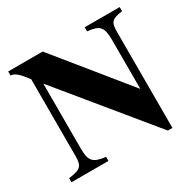

<svg xmlns="http://www.w3.org/2000/svg" viewBox="-152 -837 1027 1017"><g transform="rotate(-30 361.0 -329.0)"><path d="M701 -676H487V-651C561 -644 579 -625 579 -545V-246L230 -676H19V-651C39 -651 62 -637 104 -579V-109C104 -48 89 -34 16 -25V0H242V-25C165 -34 148 -54 148 -131V-527L595 18H623V-568C623 -631 636 -641 701 -651Z"/></g></svg>

Font: STIXGeneral
Style: Bold
Weight: 700
Designer: MicroPress Inc., with final additions and corrections provided by Coen Hoffman, Elsevier (retired)
Version: Version 1.1.0